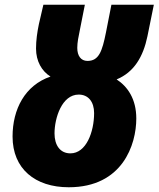

<svg xmlns="http://www.w3.org/2000/svg" viewBox="-20 -780 669 810"><path d="M270 10C497 10 555 -170 555 -280C555 -363 518 -415 472 -445C545 -475 584 -540 602 -627L629 -760H450L427 -643C411 -563 397 -523 349 -523C321 -523 306 -545 306 -578C306 -601 311 -625 317 -654L338 -760H163L144 -678C137 -644 132 -610 132 -575C132 -522 156 -480 193 -457C85 -420 33 -319 33 -204C33 -68 128 10 270 10ZM277 -133C234 -133 210 -167 210 -217C210 -282 241 -381 312 -381C353 -381 377 -350 377 -303C377 -224 344 -133 277 -133Z"/></svg>

Font: Noto Sans SemiCondensed Black
Style: Italic
Weight: 900
Width: 4
Italic angle: -12°
Designer: Monotype Design Team
Foundry: Monotype Imaging Inc.
Version: Version 2.013